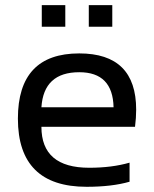

<svg xmlns="http://www.w3.org/2000/svg" viewBox="-20 -718 592 738"><path d="M284.7 -512.7Q503.4 -512.7 503.4 -296.4Q503.4 -265.6 499 -230.5H139.2Q139.2 -73.2 322.8 -73.2Q410.2 -73.2 478 -92.8V-19.5Q410.2 0 313 0Q48.8 0 48.8 -262.2Q48.8 -512.7 284.7 -512.7ZM139.2 -305.7H416.5Q413.6 -440.4 284.7 -440.4Q147.9 -440.4 139.2 -305.7ZM411.6 -698.2V-615.2H321.3V-698.2ZM231 -698.2V-615.2H140.6V-698.2Z"/></svg>

Font: Sansation
Style: Regular
Weight: 400
Designer: Bernd Montag
Version: Version 1.301